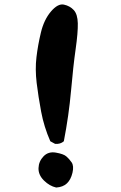

<svg xmlns="http://www.w3.org/2000/svg" viewBox="-20 -798 540 859"><path d="M231.4 41Q201.2 34.2 176.3 9.3Q151.4 -15.6 152.3 -45.9Q153.3 -76.2 174.8 -98.6Q196.3 -121.1 230 -115.2Q263.7 -109.4 276.4 -98.6Q289.1 -87.9 300.3 -71.8Q311.5 -55.7 304.2 -24.9Q296.9 5.9 279.3 22.5Q261.7 39.1 231.4 41ZM226.6 -154.3 205.1 -166Q176.8 -230.5 164.1 -298.3Q151.4 -366.2 144 -427.2Q136.7 -488.3 143.1 -542Q149.4 -595.7 163.1 -652.8Q176.8 -710 208 -746.6Q239.3 -783.2 266.1 -777.3Q293 -771.5 310.1 -752.9Q327.1 -734.4 328.1 -693.8Q329.1 -653.3 318.4 -578.1Q307.6 -502.9 297.9 -392.6Q288.1 -282.2 265.6 -166Q250 -152.3 226.6 -154.3Z"/></svg>

Font: JasonHandwriting1
Style: Regular
Weight: 400
Version: Version 1.48.20